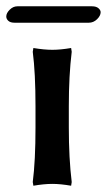

<svg xmlns="http://www.w3.org/2000/svg" viewBox="-68 -590 348 616"><path d="M45.9 -181.2V-249Q45.9 -355.5 37.1 -423.8L39.1 -436Q73.7 -430.2 100.1 -430.2Q126 -430.2 160.2 -436L162.1 -423.8Q152.8 -347.7 152.8 -249V-181.2Q152.8 -82 162.1 -5.9L160.2 5.9Q126 0 100.1 0Q73.2 0 39.1 5.9L37.1 -5.9Q45.9 -74.2 45.9 -181.2ZM216.8 -517.1H-21Q-34.7 -517.1 -41.3 -523.2Q-47.9 -529.3 -47.9 -537.1Q-47.9 -547.9 -36.9 -558.8Q-25.9 -569.8 -12.2 -569.8H227.1Q240.7 -569.8 247.8 -563.7Q254.9 -557.6 254.9 -550.8Q254.9 -539.6 243.4 -528.3Q231.9 -517.1 216.8 -517.1Z"/></svg>

Font: Linear Smooth
Style: Bold
Weight: 700
Designer: Philipp H. Poll, Flanker
Foundry: Philipp H. Poll, reworked by Flanker
Version: Version 1.061 | FøM Fix